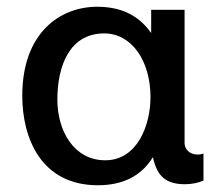

<svg xmlns="http://www.w3.org/2000/svg" viewBox="-20 -534 648 569"><path d="M289 -435C370 -435 426 -354 426 -246C426 -165 388 -59 292 -59C199 -59 150 -146 150 -239C150 -340 187 -435 289 -435ZM433 -68C444 -22 462 12 528 12C548 12 568 8 583 1V-79C576 -76 567 -76 565 -76C542 -76 527 -92 527 -110V-505H428V-436C391 -489 338 -514 268 -514C159 -514 46 -438 46 -250C46 -126 101 15 270 15C345 15 399 -13 433 -68Z"/></svg>

Font: Perun Medium
Style: Regular
Weight: 500
Foundry: Copyright (c) Stefan Peev, Context Ltd, 2016
Version: Version 1.089